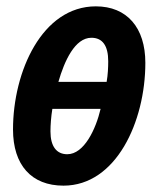

<svg xmlns="http://www.w3.org/2000/svg" viewBox="-20 -575 497 605"><path d="M180 10C346 10 438 -192 438 -377C438 -488 380 -555 282 -555C113 -555 21 -350 21 -167C21 -55 79 10 180 10ZM316 -317H164C183 -383 216 -456 268 -456C303 -456 321 -431 321 -382C321 -364 320 -339 316 -317ZM192 -89C158 -89 139 -114 139 -161C139 -181 141 -208 145 -232H297C282 -168 245 -89 192 -89Z"/></svg>

Font: Noto Sans ExtraCondensed
Style: Bold Italic
Weight: 700
Width: 2
Italic angle: -12°
Designer: Monotype Design Team
Foundry: Monotype Imaging Inc.
Version: Version 2.013